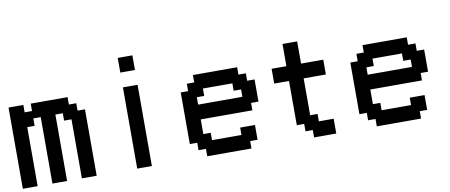

<svg xmlns="http://www.w3.org/2000/svg" viewBox="-69 -1069 3159 1348"><g transform="rotate(-10 1511.0 -394.5)"><path d="M52.7 0H0V-289.1V-579.1H52.7H105.5V-552.7V-526.4H131.8H158.2V-552.7V-579.1H289.1H420.9V-552.7V-526.4H447.3H473.6V-500V-473.6H500H526.4V-237.3V0H473.6H420.9V-210.9V-420.9H394.5H368.2V-447.3V-473.6H341.8H315.4V-237.3V0H262.7H210.9V-237.3V-473.6H184.6H158.2V-447.3V-420.9H131.8H105.5V-210.9V0Z M867.2 0H815.4V-289.1V-579.1H867.2H919.9V-289.1V0ZM867.2 -684.6H815.4V-737.3V-789.1H867.2H919.9V-737.3V-684.6Z M1471.7 0H1314.5V-26.4V-52.7H1288.1H1261.7V-79.1V-105.5H1235.4H1209V-289.1V-473.6H1235.4H1261.7V-500V-526.4H1288.1H1314.5V-552.7V-579.1H1471.7H1629.9V-552.7V-526.4H1656.2H1682.6V-500V-473.6H1709H1735.4V-394.5V-315.4H1709H1682.6V-289.1V-262.7H1498H1314.5V-210.9V-158.2H1340.8H1367.2V-131.8V-105.5H1471.7H1577.1V-131.8V-158.2H1629.9H1682.6V-105.5V-52.7H1656.2H1629.9V-26.4V0ZM1471.7 -368.2H1629.9V-394.5V-420.9H1603.5H1577.1V-447.3V-473.6H1471.7H1367.2V-447.3V-420.9H1340.8H1314.5V-394.5V-368.2Z M2155.3 0H2076.2V-26.4V-52.7H2050.8H2024.4V-79.1V-105.5H1998H1971.7V-262.7V-420.9H1918.9H1866.2V-473.6V-526.4H1918.9H1971.7V-605.5V-684.6H2024.4H2076.2V-605.5V-526.4H2155.3H2234.4V-473.6V-420.9H2155.3H2076.2V-289.1V-158.2H2102.5H2128.9V-131.8V-105.5H2181.6H2234.4V-52.7V0Z M2680.7 0H2523.4V-26.4V-52.7H2497.1H2470.7V-79.1V-105.5H2444.3H2418V-289.1V-473.6H2444.3H2470.7V-500V-526.4H2497.1H2523.4V-552.7V-579.1H2680.7H2838.9V-552.7V-526.4H2865.2H2891.6V-500V-473.6H2918H2944.3V-394.5V-315.4H2918H2891.6V-289.1V-262.7H2707H2523.4V-210.9V-158.2H2549.8H2576.2V-131.8V-105.5H2680.7H2786.1V-131.8V-158.2H2838.9H2891.6V-105.5V-52.7H2865.2H2838.9V-26.4V0ZM2680.7 -368.2H2838.9V-394.5V-420.9H2812.5H2786.1V-447.3V-473.6H2680.7H2576.2V-447.3V-420.9H2549.8H2523.4V-394.5V-368.2Z"/></g></svg>

Font: VCR Jazz Mono
Style: Regular
Weight: 400
Version: Version 3.1